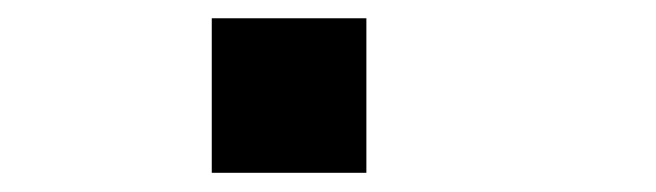

<svg xmlns="http://www.w3.org/2000/svg" viewBox="-20 -353 707 207"><path d="M208.3 -333.3H375V-166.7H208.3Z"/></svg>

Font: 0xA000-Pixelated-Mono
Style: Pixelated-Mono
Weight: 400
Version: Version 0.1